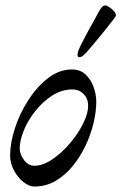

<svg xmlns="http://www.w3.org/2000/svg" viewBox="-20 -668 444 702"><path d="M106 14Q86 14 65 -3Q44 -20 30.5 -46Q17 -72 17 -99Q17 -146 35 -200.5Q53 -255 84.5 -303.5Q116 -352 156.5 -383Q197 -414 243 -414Q273 -414 292.5 -396Q312 -378 322 -350.5Q332 -323 332 -296Q332 -260 322 -218Q312 -176 292.5 -135Q273 -94 245.5 -60.5Q218 -27 183 -6.5Q148 14 106 14ZM106 -62Q137 -62 171.5 -85.5Q206 -109 236.5 -145Q267 -181 285.5 -219.5Q304 -258 302 -287Q301 -309 285 -325Q269 -341 245 -341Q206 -341 171.5 -319Q137 -297 109.5 -262.5Q82 -228 67 -191Q52 -154 52 -124Q53 -102 68.5 -82Q84 -62 106 -62ZM271 -459Q263 -459 263.5 -467Q264 -475 265 -479Q269 -490 278.5 -509Q288 -528 300 -550Q312 -572 323 -591.5Q334 -611 340 -623Q345 -633 351.5 -640.5Q358 -648 365 -648Q370 -648 379.5 -642Q389 -636 396.5 -627.5Q404 -619 404 -611Q404 -609 391 -592Q378 -575 359 -551.5Q340 -528 322 -506.5Q304 -485 294 -474Q289 -469 283 -464Q277 -459 271 -459Z"/></svg>

Font: EB Garamond
Style: Italic
Weight: 400
Italic angle: -17.2°
Designer: Georg Duffner and Octavio Pardo
Foundry: Georg Duffner
Version: Version 1.001